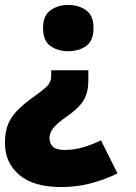

<svg xmlns="http://www.w3.org/2000/svg" viewBox="-25 -583 550 776"><path d="M332 -257Q332 -211 314 -179.5Q296 -148 249 -115Q203 -83 189 -63.5Q175 -44 175 -25Q175 -3 189 10Q203 23 236 23Q274 23 310 12.5Q346 2 383 -16L450 118Q394 145 338 159Q282 173 222 173Q111 173 53 124Q-5 75 -5 -5Q-5 -46 6 -76.5Q17 -107 43 -134.5Q69 -162 113 -193Q151 -220 166.5 -236Q182 -252 182 -277V-299H332ZM353 -470Q353 -418 323 -397Q293 -376 250 -376Q209 -376 179 -397Q149 -418 149 -470Q149 -520 179 -541.5Q209 -563 250 -563Q293 -563 323 -541.5Q353 -520 353 -470Z"/></svg>

Font: Noto Sans Oriya Blk
Style: Regular
Weight: 900
Designer: Amélie Bonet and Sol Matas
Foundry: Google LLC
Version: Version 2.006; ttfautohint (v1.8.4.7-5d5b)